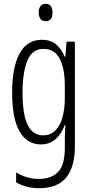

<svg xmlns="http://www.w3.org/2000/svg" viewBox="-20 -752 482 1013"><path d="M201 -542Q247 -542 276 -517.5Q305 -493 321 -453H325L331 -532H375V20Q375 128 329.5 184.5Q284 241 185 241Q119 241 65 210V158Q95 175 123.5 183.5Q152 192 184 192Q252 192 287 154.5Q322 117 322 30V-2Q322 -21 322.5 -43.5Q323 -66 325 -93H322Q305 -46 273.5 -18Q242 10 196 10Q123 10 83.5 -58Q44 -126 44 -264Q44 -398 83.5 -470Q123 -542 201 -542ZM209 -494Q150 -494 124.5 -432.5Q99 -371 99 -264Q99 -147 126 -92.5Q153 -38 207 -38Q247 -38 272.5 -64Q298 -90 310 -134.5Q322 -179 322 -233V-300Q322 -389 295.5 -441.5Q269 -494 209 -494ZM221 -732Q240 -732 248.5 -719Q257 -706 257 -686Q257 -640 221 -640Q203 -640 193.5 -652.5Q184 -665 184 -686Q184 -706 193 -719Q202 -732 221 -732Z"/></svg>

Font: Noto Sans Sinhala UI ExtraCondensed Light
Style: Regular
Weight: 300
Width: 2
Designer: Jelle Bosma - Monotype Design Team
Foundry: Monotype Imaging Inc.
Version: Version 2.006; ttfautohint (v1.8.4.7-5d5b)